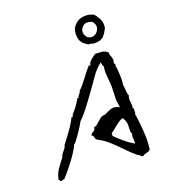

<svg xmlns="http://www.w3.org/2000/svg" viewBox="-167 -1062 1097 1214"><g transform="rotate(-20 382.0 -455.5)"><path d="M645 -79Q645 -68 644.5 -57Q644 -46 643 -34Q642 -27 641.5 -20Q641 -13 641 -5Q636 5 625 9Q614 13 603.5 15Q593 17 589 24Q581 24 576.5 20.5Q572 17 569 13Q567 10 564.5 8Q562 6 558 7Q523 -22 491 -55.5Q459 -89 425.5 -120Q392 -151 350 -173Q340 -178 338 -191.5Q336 -205 323 -212Q335 -227 341.5 -229Q348 -231 351.5 -235Q355 -239 359 -256Q368 -254 376 -260Q384 -266 393 -275Q404 -285 417 -295Q430 -305 450 -305Q473 -318 498.5 -326Q524 -334 552 -317Q554 -322 553 -328.5Q552 -335 551 -342Q549 -349 549 -352Q547 -367 547.5 -383Q548 -399 549 -414Q549 -425 549.5 -436Q550 -447 550 -458Q550 -469 549 -480Q548 -491 547 -502Q545 -525 543.5 -548.5Q542 -572 547 -594Q541 -599 540 -608.5Q539 -618 537 -625Q500 -596 473 -557.5Q446 -519 417 -478Q387 -437 356 -395Q325 -353 288 -317Q287 -313 275.5 -294Q264 -275 248.5 -252Q233 -229 220 -212.5Q207 -196 203 -196Q180 -149 143 -100Q106 -51 68 -9Q64 -10 61 -9Q58 -8 56 -7Q52 -6 48.5 -5.5Q45 -5 40 -6Q38 -11 38 -14Q38 -17 33 -18Q40 -56 60 -85Q80 -114 103 -142Q107 -158 115.5 -168Q124 -178 132.5 -188Q141 -198 144 -213Q151 -221 166 -241Q181 -261 198 -285Q215 -309 228 -330.5Q241 -352 243 -361Q251 -358 255 -366Q259 -374 257 -375Q290 -408 321 -462Q324 -464 328 -463Q330 -463 331 -463Q330 -469 332.5 -473Q335 -477 338 -480Q342 -484 345.5 -488.5Q349 -493 350 -501Q373 -521 402 -560.5Q431 -600 459 -632Q460 -632 462 -631Q465 -629 468 -629Q471 -629 471 -638Q476 -652 492.5 -665.5Q509 -679 523 -688Q546 -687 567 -685Q588 -683 606 -666Q605 -656 607 -649.5Q609 -643 612 -637Q615 -629 617 -619Q619 -609 613 -591Q617 -587 619.5 -582Q622 -577 617 -570Q620 -567 621.5 -549Q623 -531 624 -508Q625 -485 624 -466.5Q623 -448 621 -446Q624 -430 625 -405Q626 -380 633 -368Q627 -356 627 -344.5Q627 -333 629 -322Q630 -312 630.5 -301.5Q631 -291 627 -281Q628 -281 630.5 -280.5Q633 -280 637 -279Q633 -273 632.5 -268.5Q632 -264 633 -260Q634 -256 633.5 -252.5Q633 -249 629 -244Q633 -224 636.5 -194Q640 -164 642 -133Q644 -102 645 -79ZM570 -132Q564 -140 563.5 -152.5Q563 -165 564 -177Q564 -184 564.5 -191Q565 -198 564 -204Q563 -210 559.5 -221Q556 -232 551 -240Q546 -248 540 -245Q515 -233 493 -214Q471 -195 448 -179Q452 -173 448 -164V-162Q474 -136 502.5 -112Q531 -88 565 -68Q567 -76 567 -83.5Q567 -91 566 -98Q565 -107 565 -115.5Q565 -124 570 -132ZM637 -822Q623 -790 603 -770Q583 -750 539 -752Q535 -752 532 -753Q529 -754 525 -755Q520 -757 514.5 -758Q509 -759 502 -758Q492 -766 480 -774Q468 -782 459 -798.5Q450 -815 450 -847Q450 -878 470 -901.5Q490 -925 518 -932Q532 -936 555 -935Q578 -934 603 -921Q603 -920 604 -919Q618 -902 629.5 -880.5Q641 -859 637 -822ZM591 -847Q591 -867 572 -886Q534 -898 514.5 -881.5Q495 -865 495 -843Q495 -826 506 -811Q517 -796 539 -795Q559 -794 575 -811Q591 -828 591 -847Z"/></g></svg>

Font: Yuji Boku
Style: Regular
Weight: 400
Designer: Kataoka Yuji
Foundry: Kinuta Font Factory
Version: Version 3.002